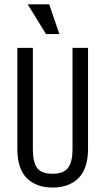

<svg xmlns="http://www.w3.org/2000/svg" viewBox="-20 -842 478 870"><path d="M128.9 -625V-165Q128.9 -109.4 147.5 -82Q166 -54.7 218.8 -54.7Q269.5 -54.7 289.1 -82.5Q308.6 -110.4 308.6 -165V-625H378.9V-168.9Q378.9 -78.1 335.9 -35.2Q293 7.8 218.8 7.8Q144.5 7.8 101.6 -34.7Q58.6 -77.1 58.6 -168V-625ZM188.5 -687.5 105.5 -822.3H203.1L249 -687.5Z"/></svg>

Font: Sudo Variable
Style: Regular
Weight: 400
Monospace: yes
Designer: Jens Kutilek
Foundry: Jens Kutilek
Version: Version 0.040